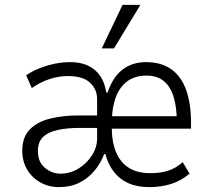

<svg xmlns="http://www.w3.org/2000/svg" viewBox="-20 -757 863 785"><path d="M220 8Q179 8 144.5 -11.5Q110 -31 90.5 -64.5Q71 -98 71 -141Q71 -197 102.5 -228.5Q134 -260 186.5 -272.5Q239 -285 300 -285H399V-234H304Q254 -234 215.5 -225.5Q177 -217 156 -197Q135 -177 135 -139Q135 -95 163.5 -71Q192 -47 227 -47Q268 -47 302 -68.5Q336 -90 356.5 -122.5Q377 -155 377 -191V-352Q377 -392 348 -419Q319 -446 257 -446Q221 -446 183.5 -434Q146 -422 110 -397L87 -449Q113 -467 143 -478.5Q173 -490 204 -496.5Q235 -503 267 -503Q330 -503 368 -470.5Q406 -438 414 -379H420Q441 -442 481 -472.5Q521 -503 577 -503Q639 -503 680 -474Q721 -445 741 -389.5Q761 -334 761 -255V-231H416V-282H723L703 -257Q703 -319 689.5 -362Q676 -405 648.5 -426.5Q621 -448 579 -448Q510 -448 473.5 -397.5Q437 -347 437 -251V-237Q437 -146 476.5 -97.5Q516 -49 594 -49Q638 -49 669 -59.5Q700 -70 727 -94L755 -47Q721 -18 680 -5Q639 8 590 8Q541 8 505 -8Q469 -24 445.5 -54.5Q422 -85 411 -127H406Q391 -88 365 -57.5Q339 -27 303.5 -9.5Q268 8 220 8ZM396 -559 481 -737H554L446 -559Z"/></svg>

Font: Nunito Sans 7pt Condensed Light
Style: Regular
Weight: 300
Width: 3
Designer: Vernon Adams
Foundry: Vernon Adams
Version: Version 3.101;gftools[0.9.27]